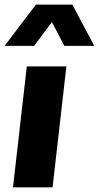

<svg xmlns="http://www.w3.org/2000/svg" viewBox="-41 -802 424 822"><path d="M73.7 -517.6H243.2L184.1 0H14.6ZM-21.5 -605.5 112.8 -782.2H268.6L362.8 -605.5H234.4L181.2 -707.5L105 -605.5Z"/></svg>

Font: Proza Libre
Style: Bold Italic
Weight: 700
Designer: Jasper de Waard
Foundry: Jasper de Waard
Version: Version 1.000; ttfautohint (v1.4.1.8-43bc)